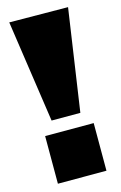

<svg xmlns="http://www.w3.org/2000/svg" viewBox="-111 -756 507 806"><g transform="rotate(-15 142.5 -353.5)"><path d="M15 -707 270 -705 205 -263H80ZM248 -207V0H37V-207Z"/></g></svg>

Font: Nunito Sans Heavy
Style: Regular
Weight: 400
Designer: Vernon Adams
Foundry: Vernon Adams
Version: Version 2.500